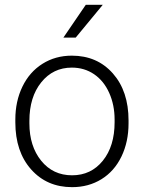

<svg xmlns="http://www.w3.org/2000/svg" viewBox="-20 -770 600 800"><path d="M43.9 -272Q43.9 -348.1 73.5 -409.2Q103 -470.2 157 -504.2Q210.9 -538.1 279.3 -538.1Q384.8 -538.1 450.2 -464.1Q515.6 -390.1 515.6 -268.1V-255.9Q515.6 -179.2 486.1 -117.9Q456.5 -56.6 402.8 -23.4Q349.1 9.8 280.3 9.8Q175.3 9.8 109.6 -64.2Q43.9 -138.2 43.9 -260.3ZM102.5 -255.9Q102.5 -161.1 151.6 -100.3Q200.7 -39.6 280.3 -39.6Q359.4 -39.6 408.4 -100.3Q457.5 -161.1 457.5 -260.7V-272Q457.5 -332.5 435.1 -382.8Q412.6 -433.1 372.1 -460.7Q331.5 -488.3 279.3 -488.3Q201.2 -488.3 151.9 -427Q102.5 -365.7 102.5 -266.6ZM337.4 -750H408.2L295.4 -613.3H244.1Z"/></svg>

Font: Roboto-Light
Style: Regular
Weight: 300
Designer: Google
Version: Version 2.137; 2017